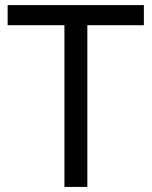

<svg xmlns="http://www.w3.org/2000/svg" viewBox="-20 -734 596 754"><path d="M323 0H233V-635H10V-714H545V-635H323Z"/></svg>

Font: Noto Sans Shavian
Style: Regular
Weight: 400
Designer: Monotype Design Team
Foundry: Monotype Imaging Inc.
Version: Version 2.001; ttfautohint (v1.8.4.7-5d5b)